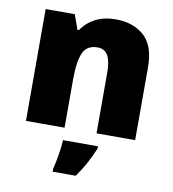

<svg xmlns="http://www.w3.org/2000/svg" viewBox="-86 -638 842 935"><g transform="rotate(10 335.0 -171.0)"><path d="M412 -563Q498 -563 552 -515Q606 -467 606 -360V0H415V-302Q415 -357 399 -385Q383 -413 348 -413Q294 -413 275.5 -369Q257 -325 257 -242V0H66V-553H210L236 -480H243Q269 -519 311.5 -541Q354 -563 412 -563ZM433 72Q416 112 398 146Q380 180 351 221H237V207Q245 175 252 132Q259 89 260 61H433Z"/></g></svg>

Font: Noto Sans Cherokee Black
Style: Regular
Weight: 900
Designer: Monotype Design Team
Foundry: Monotype Imaging Inc.
Version: Version 2.001; ttfautohint (v1.8.4.7-5d5b)